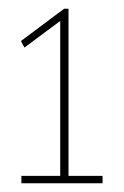

<svg xmlns="http://www.w3.org/2000/svg" viewBox="-20 -790 284 440"><path d="M29 -370V-387H118V-742L36 -681L28 -696L127 -770H137V-387H215V-370Z"/></svg>

Font: Georama Condensed Thin
Style: Regular
Weight: 100
Width: 3
Designer: Jean-Baptiste Levee
Foundry: Production Type
Version: Version 1.000